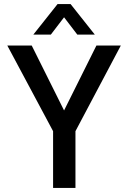

<svg xmlns="http://www.w3.org/2000/svg" viewBox="-20 -924 631 944"><path d="M241 -279 16 -700H136L295 -381L454 -700H574L351 -279V0H241ZM263 -904H327L446 -754H360L295 -839L230 -754H144Z"/></svg>

Font: Sarabun Medium
Style: Regular
Weight: 500
Designer: Suppakit Chalermlarp | Katatrad Co.,Ltd.
Foundry: Cadson Demak Co.,Ltd.
Version: Version 1.000; ttfautohint (v1.6)